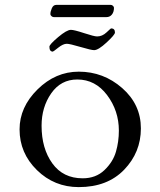

<svg xmlns="http://www.w3.org/2000/svg" viewBox="-20 -751 656 785"><path d="M210 -731H433Q438 -731 442 -727Q446 -723 446 -719Q446 -702 437.5 -691.5Q429 -681 415 -681H200Q195 -681 190.5 -685Q186 -689 186 -693Q186 -704 192 -717.5Q198 -731 210 -731ZM196 -540Q182 -540 182 -560Q182 -569 217.5 -599Q253 -629 270 -629Q283 -629 324 -615.5Q365 -602 377 -602Q398 -602 415.5 -618.5Q433 -635 434 -635Q450 -635 450 -618Q450 -609 416 -577.5Q382 -546 365 -546Q353 -546 309 -559Q265 -572 253 -572Q238 -572 218 -556Q198 -540 196 -540ZM60 -222Q60 -313 133.5 -385.5Q207 -458 302 -458Q403 -458 479.5 -391Q556 -324 556 -226Q556 -128 487.5 -57Q419 14 302 14Q202 14 131 -55.5Q60 -125 60 -222ZM296 -426Q229 -426 189.5 -369.5Q150 -313 150 -237Q150 -144 194 -83Q238 -22 318 -22Q372 -22 407 -55.5Q442 -89 454 -130.5Q466 -172 466 -217Q466 -298 418 -362Q370 -426 296 -426Z"/></svg>

Font: EB Garamond SC 12
Style: Regular
Weight: 400
Version: Version 0.016 ; ttfautohint (v0.97) -l 8 -r 50 -G 200 -x 0 -